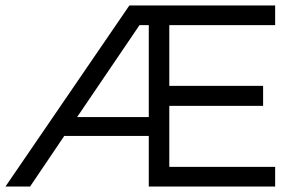

<svg xmlns="http://www.w3.org/2000/svg" viewBox="-23 -682 1065 702"><path d="M-3 0 450 -662H983V-590H596V-368H939V-295H596V-72H983V0H521V-185H212L87 0ZM259 -254H521V-590H487Z"/></svg>

Font: Questrial
Style: Regular
Weight: 400
Designer: Joe Prince, Laura Meseguer
Foundry: Joe Prince, Laura Meseguer
Version: Version 2.000; ttfautohint (v1.8.3)